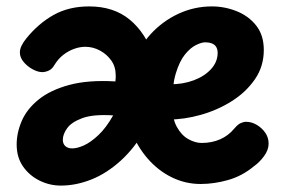

<svg xmlns="http://www.w3.org/2000/svg" viewBox="-20 -568 880 599"><path d="M149 -364Q142 -352 131.5 -347.5Q121 -343 112 -343Q98 -343 81.5 -352Q65 -361 53.5 -375Q42 -389 42 -404Q42 -415 47.5 -426Q53 -437 62 -448Q100 -495 147.5 -521.5Q195 -548 258 -548Q335 -548 385 -506.5Q435 -465 460 -391L438 -172Q402 -108 357.5 -67.5Q313 -27 265 -8Q217 11 170 11Q135 11 103.5 -4.5Q72 -20 52 -48.5Q32 -77 32 -117Q32 -154 48 -191Q64 -228 100.5 -257.5Q137 -287 196 -303Q255 -319 340 -314Q341 -322 341 -326Q341 -330 341 -333Q341 -360 327 -379.5Q313 -399 291.5 -410.5Q270 -422 246 -422Q229 -422 211 -415.5Q193 -409 177 -396.5Q161 -384 149 -364ZM176 -132Q176 -119 184 -112Q192 -105 205 -105Q221 -105 242 -114.5Q263 -124 287 -146.5Q311 -169 333 -208Q271 -212 237 -199.5Q203 -187 189.5 -168Q176 -149 176 -132ZM511 -305Q551 -305 584.5 -317.5Q618 -330 638.5 -352.5Q659 -375 659 -403Q659 -414 654.5 -421.5Q650 -429 641 -432.5Q632 -436 620 -436Q609 -436 591.5 -427.5Q574 -419 557 -398Q540 -377 528.5 -339Q517 -301 517 -242Q517 -199 531.5 -172.5Q546 -146 567.5 -134Q589 -122 609 -122Q641 -122 667 -133.5Q693 -145 711 -167Q722 -180 731 -184Q740 -188 748 -188Q765 -188 781 -178.5Q797 -169 807.5 -154Q818 -139 818 -120Q818 -100 803.5 -80.5Q789 -61 773 -50Q736 -19 692 -6.5Q648 6 606 6Q558 6 515.5 -15Q473 -36 440.5 -73.5Q408 -111 389 -160L396 -364Q412 -420 449.5 -461Q487 -502 536.5 -525Q586 -548 641 -548Q681 -548 718.5 -533Q756 -518 779.5 -488Q803 -458 803 -412Q803 -361 775.5 -321Q748 -281 704 -253Q660 -225 607.5 -210Q555 -195 504 -195Q486 -195 469 -196.5Q452 -198 441 -200L454 -309Q463 -308 478.5 -306.5Q494 -305 511 -305Z"/></svg>

Font: Playpen Sans Arabic
Style: Bold
Weight: 700
Version: Version 2.000